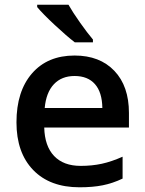

<svg xmlns="http://www.w3.org/2000/svg" viewBox="-20 -786 616 816"><path d="M375 -618Q352 -645 320.5 -689.5Q289 -734 271 -766H138V-756Q161 -728 212.5 -680Q264 -632 298 -606H375ZM501 -27V-120Q454 -99 412.5 -90Q371 -81 323 -81Q250 -81 210 -123Q170 -165 168 -244H528V-306Q528 -420 466 -485Q404 -550 297 -550Q182 -550 116 -474Q50 -398 50 -266Q50 -137 121 -63.5Q192 10 318 10Q374 10 416.5 1.5Q459 -7 501 -27ZM415 -327H170Q176 -393 209 -428Q242 -463 297 -463Q353 -463 383.5 -428.5Q414 -394 415 -327Z"/></svg>

Font: OpenSansMMV
Style: Semibold
Weight: 600
Designer: Steve Matteson
Foundry: Ascender Corporation
Version: Version 6.000